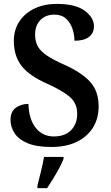

<svg xmlns="http://www.w3.org/2000/svg" viewBox="-20 -744 569 985"><path d="M244 10Q167 10 121 -9.5Q75 -29 54.5 -61Q34 -93 34 -129Q34 -171 61 -191Q88 -211 126 -211Q128 -133 163 -88.5Q198 -44 256 -44Q313 -44 344.5 -76Q376 -108 376 -160Q376 -214 338.5 -246.5Q301 -279 223 -314Q130 -355 90.5 -406Q51 -457 51 -534Q51 -592 80 -635Q109 -678 158.5 -701Q208 -724 271 -724Q367 -724 414.5 -689Q462 -654 462 -609Q462 -575 437 -555Q412 -535 362 -535Q362 -566 351.5 -597Q341 -628 318.5 -648.5Q296 -669 259 -669Q215 -669 187.5 -641.5Q160 -614 160 -566Q160 -533 173 -508Q186 -483 218.5 -460.5Q251 -438 310 -412Q401 -371 443.5 -323Q486 -275 486 -199Q486 -135 456 -88Q426 -41 372 -15.5Q318 10 244 10ZM172 208Q180 176 190 136Q200 96 206 61H306V71Q298 92 283.5 119Q269 146 252.5 173Q236 200 222 221H172Z"/></svg>

Font: Noto Serif Bengali SemiCondensed SemiBold
Style: Regular
Weight: 600
Width: 4
Designer: Juan Bruce, Universal Thirst, Indian Type Foundry and the Monotype Design Team.
Foundry: Monotype Imaging Inc.
Version: Version 2.003; ttfautohint (v1.8.4.7-5d5b)